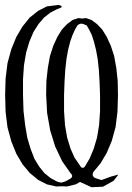

<svg xmlns="http://www.w3.org/2000/svg" viewBox="-20 -782 540 786"><path d="M219.7 -761.7Q248 -754.9 214.8 -745.1L186.5 -730.5L160.2 -710L137.7 -683.6L117.2 -651.4L100.6 -612.3L86.9 -566.4L78.1 -514.6L74.2 -457V-392.6L76.2 -328.1L83 -269.5L91.8 -217.8L105.5 -171.9L121.1 -131.8L140.6 -99.6L162.1 -73.2L187.5 -52.7L214.8 -38.1L230.5 -34.2L249 -40L266.6 -49.8Q283.2 -59.6 268.6 -73.2L234.4 -122.1L206.1 -181.6L185.5 -248L172.9 -319.3L168.9 -393.6L169.9 -450.2L175.8 -503.9L184.6 -552.7L198.2 -594.7L214.8 -630.9L233.4 -661.1L254.9 -683.6L277.3 -700.2L300.8 -708L316.4 -706.1L332 -708L354.5 -700.2L377 -683.6L398.4 -661.1L417 -630.9L433.6 -594.7L447.3 -552.7L456.1 -503.9L461.9 -450.2L462.9 -389.6L460.9 -324.2L453.1 -261.7L437.5 -205.1L417 -156.2L391.6 -113.3L362.3 -78.1Q353.5 -60.5 371.1 -52.7L395.5 -44.9L432.6 -58.6L464.8 -67.4L445.3 -42L401.4 -17.6L354.5 -15.6L307.6 -37.1L290 -27.3L253.9 -18.6L232.4 -19.5L210 -18.6L171.9 -27.3L135.7 -45.9L101.6 -74.2L72.3 -109.4L46.9 -152.3L26.4 -203.1L10.7 -260.7L2.9 -324.2L1 -393.6L2.9 -460L10.7 -523.4L26.4 -581.1L46.9 -630.9L72.3 -673.8L101.6 -710L135.7 -737.3L171.9 -755.9ZM246.1 -269.5 254.9 -218.8 268.6 -173.8 285.2 -136.7 310.5 -99.6Q318.4 -89.8 327.1 -99.6L346.7 -132.8L363.3 -171.9L377 -217.8L385.7 -269.5L389.6 -327.1V-391.6L387.7 -445.3L384.8 -495.1L379.9 -540L373 -578.1L364.3 -612.3L355.5 -639.6L344.7 -661.1L335 -677.7L321.3 -683.6Q307.6 -688.5 296.9 -677.7L287.1 -661.1L277.3 -639.6L267.6 -612.3L258.8 -578.1L252 -540L247.1 -495.1L244.1 -445.3L242.2 -391.6V-327.1Z"/></svg>

Font: B2 Hana
Style: Regular
Weight: 500
Version: 2020-08-05; (max)